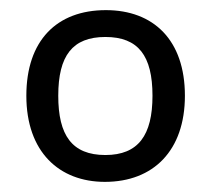

<svg xmlns="http://www.w3.org/2000/svg" viewBox="-20 -742 416 379"><path d="M345 -553C345 -663 283 -722 189 -722C92 -722 32 -662 32 -553C32 -442 97 -383 187 -383C283 -383 345 -445 345 -553ZM95 -553C95 -632 123 -669 188 -669C253 -669 281 -632 281 -553C281 -475 253 -436 188 -436C122 -436 95 -475 95 -553Z"/></svg>

Font: Noto Sans Miao
Style: Regular
Weight: 400
Designer: Monotype Design Team
Foundry: Monotype Imaging Inc.
Version: Version 2.003